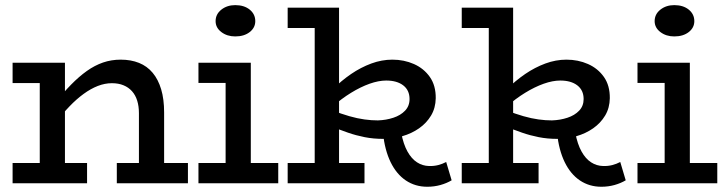

<svg xmlns="http://www.w3.org/2000/svg" viewBox="-20 -716 2836 750"><path d="M522.7 0V-273.9Q522.7 -301 516 -322.6Q509.3 -344.3 495.8 -359.5Q482.3 -374.7 462.6 -382.8Q443 -391 417 -391Q389.8 -391 362.2 -380.3Q334.6 -369.6 306.8 -349.3Q278.9 -329.1 251.4 -300.4Q223.9 -271.8 196.5 -235.8V-315.7Q227.9 -355 258.2 -385.9Q288.5 -416.8 319.2 -438.7Q349.8 -460.5 382.4 -471.8Q415 -483 451.5 -483Q491.5 -483 523.1 -470.3Q554.7 -457.6 576.3 -431.7Q598 -405.8 609.5 -367.3Q621.1 -328.7 621.1 -276.6V0ZM29.2 0V-79.4H320.1V0ZM135.3 0V-471H233.7V0ZM29.2 -391.6V-471H213.4V-391.6ZM436.3 0V-79.4H714.1V0Z M861.3 -22V-471H959.7V-22ZM755.2 0V-79.4H1066.9V0ZM755.2 -392.1V-471H936.6V-392.1ZM898.9 -573.7Q867 -573.7 844.6 -590.8Q822.2 -607.8 822.2 -633.4Q822.2 -660.5 844.6 -678.3Q867 -696 898.9 -696Q933.9 -696 955.6 -678.3Q977.2 -660.5 977.2 -633.4Q977.2 -607.8 955.5 -590.8Q933.7 -573.7 898.9 -573.7Z M1476.9 -173.5Q1438.6 -173.5 1404.6 -180.2Q1370.6 -186.9 1339.3 -197.8Q1307.9 -208.7 1278 -221V-285Q1313.1 -271.2 1344.5 -262.2Q1375.8 -253.2 1403.8 -249.4Q1431.7 -245.6 1456.1 -245.7Q1488.6 -246.8 1516.6 -256.1Q1544.7 -265.3 1562.2 -283.6Q1579.8 -301.9 1579.8 -329.1Q1579.8 -363.4 1555.3 -382.4Q1530.7 -401.4 1488.4 -401.4Q1459.1 -401.4 1423.7 -388.9Q1388.4 -376.3 1351.3 -353.5Q1314.2 -330.8 1278 -298.8L1279.7 -367.5Q1313.8 -401.1 1351.6 -427Q1389.5 -452.8 1430.3 -467.9Q1471.2 -483 1512.6 -483Q1558.2 -483 1596.9 -465.9Q1635.7 -448.7 1659.2 -415.2Q1682.6 -381.7 1682.1 -332.4Q1681.5 -294.2 1663.8 -264.6Q1646.1 -235.1 1616.9 -214.7Q1587.7 -194.3 1551.2 -183.9Q1514.6 -173.5 1476.9 -173.5ZM1103.7 0V-79.4H1403.8V0ZM1209.3 -22V-686H1304.4V-22ZM1103.7 -606.6V-686H1297.8V-606.6ZM1649 13.5Q1602 13.5 1565.3 -11.1Q1528.6 -35.8 1505.7 -82.9Q1482.9 -129.9 1475.9 -197H1547.3Q1555.7 -152.8 1571.6 -124.3Q1587.5 -95.7 1609 -81.9Q1630.5 -68 1656.2 -67.5Q1674.6 -66.9 1691.3 -71.1Q1707.9 -75.3 1722.9 -83.2L1744.2 -11.7Q1724.7 -0.1 1700.4 6.7Q1676.1 13.5 1649 13.5Z M2156.9 -173.5Q2118.6 -173.5 2084.6 -180.2Q2050.6 -186.9 2019.3 -197.8Q1987.9 -208.7 1958 -221V-285Q1993.1 -271.2 2024.5 -262.2Q2055.8 -253.2 2083.8 -249.4Q2111.7 -245.6 2136.1 -245.7Q2168.6 -246.8 2196.6 -256.1Q2224.7 -265.3 2242.2 -283.6Q2259.8 -301.9 2259.8 -329.1Q2259.8 -363.4 2235.3 -382.4Q2210.7 -401.4 2168.4 -401.4Q2139.1 -401.4 2103.7 -388.9Q2068.4 -376.3 2031.3 -353.5Q1994.2 -330.8 1958 -298.8L1959.7 -367.5Q1993.8 -401.1 2031.6 -427Q2069.5 -452.8 2110.3 -467.9Q2151.2 -483 2192.6 -483Q2238.2 -483 2276.9 -465.9Q2315.7 -448.7 2339.2 -415.2Q2362.6 -381.7 2362.1 -332.4Q2361.5 -294.2 2343.8 -264.6Q2326.1 -235.1 2296.9 -214.7Q2267.7 -194.3 2231.2 -183.9Q2194.6 -173.5 2156.9 -173.5ZM1783.7 0V-79.4H2083.8V0ZM1889.3 -22V-686H1984.4V-22ZM1783.7 -606.6V-686H1977.8V-606.6ZM2329 13.5Q2282 13.5 2245.3 -11.1Q2208.6 -35.8 2185.7 -82.9Q2162.9 -129.9 2155.9 -197H2227.3Q2235.7 -152.8 2251.6 -124.3Q2267.5 -95.7 2289 -81.9Q2310.5 -68 2336.2 -67.5Q2354.6 -66.9 2371.3 -71.1Q2387.9 -75.3 2402.9 -83.2L2424.2 -11.7Q2404.7 -0.1 2380.4 6.7Q2356.1 13.5 2329 13.5Z M2576.3 -22V-471H2674.7V-22ZM2470.2 0V-79.4H2781.9V0ZM2470.2 -392.1V-471H2651.6V-392.1ZM2613.9 -573.7Q2582 -573.7 2559.6 -590.8Q2537.2 -607.8 2537.2 -633.4Q2537.2 -660.5 2559.6 -678.3Q2582 -696 2613.9 -696Q2648.9 -696 2670.6 -678.3Q2692.2 -660.5 2692.2 -633.4Q2692.2 -607.8 2670.5 -590.8Q2648.7 -573.7 2613.9 -573.7Z"/></svg>

Font: BioRhyme ExtraBold
Style: Regular
Weight: 800
Designer: Aoife Mooney
Foundry: Aoife Mooney Type
Version: Version 1.600;gftools[0.9.33]